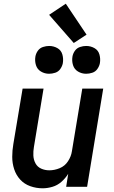

<svg xmlns="http://www.w3.org/2000/svg" viewBox="-20 -1008 616 1036"><path d="M210 8Q236 8 263 0Q290 -8 311.5 -27Q333 -46 348 -70L337 0H450L537 -530H424L368 -192Q364 -164 347 -138Q330 -112 302 -100.5Q274 -89 246 -89Q223 -89 202.5 -98Q182 -107 171.5 -126.5Q161 -146 160 -169Q159 -192 163 -215L215 -530H102L52 -231Q46 -196 46 -161.5Q46 -127 56.5 -95Q67 -63 89 -39Q111 -15 143 -3.5Q175 8 210 8ZM445 -610Q461 -610 478 -615.5Q495 -621 505.5 -636Q516 -651 519 -667Q523 -691 516.5 -714Q510 -737 489.5 -748.5Q469 -760 445 -760Q429 -760 412 -754.5Q395 -749 384.5 -734.5Q374 -720 371 -703Q367 -679 374 -656.5Q381 -634 401 -622Q421 -610 445 -610ZM245 -610Q261 -610 278 -615.5Q295 -621 305.5 -636Q316 -651 319 -667Q323 -691 316.5 -714Q310 -737 289.5 -748.5Q269 -760 245 -760Q229 -760 212 -754.5Q195 -749 184.5 -734.5Q174 -720 171 -703Q167 -679 174 -656.5Q181 -634 201 -622Q221 -610 245 -610ZM378 -776 447 -821 335 -988 245 -928Z"/></svg>

Font: Iosevka Sparkle SmBdObl
Style: Regular
Weight: 600
Italic angle: -9°
Designer: Belleve Invis
Foundry: Belleve Invis
Version: Version 4.5.0; ttfautohint (v1.8.3)